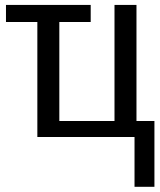

<svg xmlns="http://www.w3.org/2000/svg" viewBox="-20 -548 640 768"><path d="M3.9 -528.3H342.8V-460H217.3V-64H438V-528.3H525.9V-64H597.7V199.2H518.1V0H129.4V-460H3.9Z"/></svg>

Font: Cousine
Style: Regular
Weight: 400
Monospace: yes
Designer: Steve Matteson
Foundry: Monotype Imaging Inc.
Version: Version 1.21